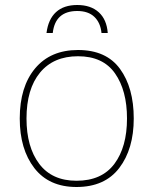

<svg xmlns="http://www.w3.org/2000/svg" viewBox="-20 -738 615 768"><path d="M286 10Q176 10 117.5 -65.5Q59 -141 59 -264Q59 -391 120.5 -464.5Q182 -538 292 -538Q405 -538 460 -462.5Q515 -387 515 -264Q515 -142 457 -66Q399 10 286 10ZM286 -15Q387 -15 437.5 -82.5Q488 -150 488 -264Q488 -376 440 -444.5Q392 -513 292 -513Q194 -513 140 -447.5Q86 -382 86 -264Q86 -150 137 -82.5Q188 -15 286 -15ZM411 -606H386Q382 -647 357.5 -670.5Q333 -694 289 -694Q201 -694 191 -606H166Q173 -661 204 -689.5Q235 -718 289 -718Q343 -718 375 -689Q407 -660 411 -606Z"/></svg>

Font: Noto Sans UI Thin
Style: Regular
Weight: 250
Designer: Monotype Design Team
Foundry: Monotype Imaging Inc.
Version: Version 1.001